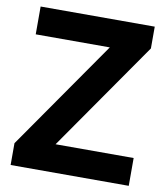

<svg xmlns="http://www.w3.org/2000/svg" viewBox="-81 -782 741 850"><g transform="rotate(10 289.5 -357.0)"><path d="M555 0V-125H204L546 -616V-714H33V-589H366L24 -98V0Z"/></g></svg>

Font: Noto Sans Lisu
Style: Bold
Weight: 700
Designer: Monotype Design Team. David Williams.
Foundry: Monotype Imaging Inc.
Version: Version 2.102